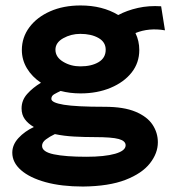

<svg xmlns="http://www.w3.org/2000/svg" viewBox="-20 -502 640 703"><path d="M275 -160Q236 -160 202 -169Q189 -163 178.5 -157Q168 -151 168 -140Q168 -126 213.5 -118.5Q259 -111 363 -111Q433 -111 476 -93Q519 -75 538.5 -45.5Q558 -16 558 19Q558 59 529 96Q500 133 439.5 156.5Q379 180 284 181Q205 181 147 165Q89 149 57 121Q25 93 25 57Q25 28 47.5 3.5Q70 -21 104 -37Q83 -49 71 -65.5Q59 -82 59 -105Q59 -135 79.5 -158Q100 -181 130 -199Q97 -221 78.5 -252Q60 -283 60 -319Q60 -365 87.5 -402Q115 -439 163.5 -460.5Q212 -482 275 -482Q355 -482 413 -447Q445 -464 485 -473Q525 -482 570 -479L584 -391Q525 -401 476 -381Q490 -352 490 -319Q490 -272 462 -236.5Q434 -201 385 -180.5Q336 -160 275 -160ZM274 -259Q315 -259 341 -274.5Q367 -290 367 -320Q367 -348 340.5 -363Q314 -378 274 -378Q240 -378 211.5 -362Q183 -346 183 -320Q183 -293 211 -276Q239 -259 274 -259ZM134 32Q134 54 177 63Q220 72 296 72Q363 72 401.5 61Q440 50 440 30Q440 14 415 7Q390 0 326 0Q289 0 251.5 -2Q214 -4 181 -11Q162 -2 148 8.5Q134 19 134 32Z"/></svg>

Font: Inconsolata Expanded Black
Style: Regular
Weight: 900
Width: 7
Monospace: yes
Designer: Raph Levien, Cyreal, Brenton Simpson
Foundry: Raph Levien, Cyreal, Google
Version: Version 3.001; ttfautohint (v1.8.2.53-6de2)